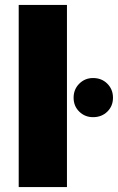

<svg xmlns="http://www.w3.org/2000/svg" viewBox="-20 -760 479 780"><path d="M56 -740H252V0H56ZM358 -284Q325 -284 302 -306.5Q279 -329 279 -363Q279 -397 302 -420Q325 -443 358 -443Q393 -443 416 -420Q439 -397 439 -363Q439 -329 416 -306.5Q393 -284 358 -284Z"/></svg>

Font: Fz Poppins ExtBd
Style: Regular
Weight: 800
Designer: Ninad Kale (Devanagari), Jonny Pinhorn (Latin)
Foundry: Indian Type Foundry
Version: Vit hóa bi Vntype.Com & FontZin.Com